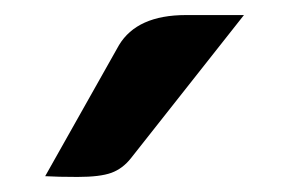

<svg xmlns="http://www.w3.org/2000/svg" viewBox="-20 -760 384 255"><path d="M138 -700Q162 -740 227 -740H304L154 -550Q143 -536 128 -530.5Q113 -525 83 -525Q57 -525 40 -526Z"/></svg>

Font: K2D SemiBold
Style: Regular
Weight: 600
Designer: Katatrad Aksorn Co.,Ltd.
Foundry: Cadson Demak Co.,Ltd.
Version: Version 1.000; ttfautohint (v1.6)